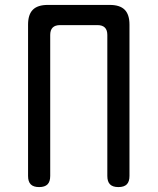

<svg xmlns="http://www.w3.org/2000/svg" viewBox="-20 -750 640 780"><path d="M139 10Q116 10 105 -1Q94 -12 94 -35V-650Q94 -691 113.5 -710.5Q133 -730 174 -730H426Q467 -730 486.5 -710.5Q506 -691 506 -650V-35Q506 -12 495 -1Q484 10 461 10Q438 10 427 -1Q416 -12 416 -35V-608Q416 -628 406 -638Q396 -648 376 -648H224Q204 -648 194 -638Q184 -628 184 -608V-35Q184 -12 173 -1Q162 10 139 10Z"/></svg>

Font: Maple Mono
Style: Regular
Weight: 400
Monospace: yes
Designer: subframe7536
Version: Version 7.300